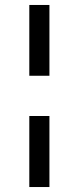

<svg xmlns="http://www.w3.org/2000/svg" viewBox="-20 -695 317 773"><path d="M179 -390H98V-675H179ZM179 58H98V-228H179Z"/></svg>

Font: Gemunu Libre SemiBold
Style: Regular
Weight: 600
Designer: Puspanada Ekanayake, Sola Matas, Pathum Egodawatta, Kosala Senevirathne
Foundry: mooniak
Version: Version 1.100